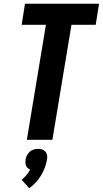

<svg xmlns="http://www.w3.org/2000/svg" viewBox="-20 -755 555 1037"><path d="M125 0 228 -621H97L115 -735H515L497 -621H366L263 0ZM138 262 97 216Q111 205 122.5 191Q134 177 143 161Q136 158 129.5 152.5Q123 147 120.5 140Q118 133 117.5 124.5Q117 116 118 107Q120 95 125.5 84Q131 73 140.5 64.5Q150 56 162 52.5Q174 49 186 49Q198 49 208 52.5Q218 56 225.5 64.5Q233 73 234.5 84Q236 95 234 107Q230 129 222 150.5Q214 172 202 192Q190 212 174 229.5Q158 247 138 262Z"/></svg>

Font: Iosevka Heavy Oblique
Style: Regular
Weight: 900
Italic angle: -9°
Monospace: yes
Designer: Belleve Invis
Foundry: Belleve Invis
Version: Version 32.5.0; ttfautohint (v1.8.4)